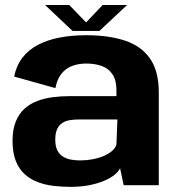

<svg xmlns="http://www.w3.org/2000/svg" viewBox="-20 -739 705 766"><path d="M262 6.5Q302 6.5 335.2 0Q368.5 -6.5 394.2 -17.2Q420 -28 436.5 -41.2Q453 -54.5 459 -68L473.5 0H613.5V-369.5Q613.5 -455.5 578.5 -505.5Q543.5 -555.5 478.5 -577Q413.5 -598.5 324 -598.5Q267 -598.5 218.2 -589.2Q169.5 -580 131.8 -560.2Q94 -540.5 69.8 -509.2Q45.5 -478 36.5 -433.5L201 -387.5Q208 -423.5 225.2 -445Q242.5 -466.5 268 -476Q293.5 -485.5 324.5 -485.5Q358.5 -485.5 385.8 -475.8Q413 -466 428.8 -442.5Q444.5 -419 444.5 -378.5V-355.5H257.5Q223.5 -355.5 190.5 -351.2Q157.5 -347 128.5 -336Q99.5 -325 77.5 -305Q55.5 -285 42.8 -253.8Q30 -222.5 30 -177Q30 -130 42.8 -97.5Q55.5 -65 78 -44.5Q100.5 -24 130 -12.8Q159.5 -1.5 193.2 2.5Q227 6.5 262 6.5ZM300 -99Q281 -99 263.2 -102.2Q245.5 -105.5 231.2 -114.2Q217 -123 208.8 -139.2Q200.5 -155.5 200.5 -182Q200.5 -208 208 -224Q215.5 -240 228.8 -248.5Q242 -257 259.5 -259.8Q277 -262.5 297 -262.5H448.5L444.5 -162.5Q440.5 -148.5 427 -136.8Q413.5 -125 393.2 -116.5Q373 -108 348.8 -103.5Q324.5 -99 300 -99ZM269.5 -615.5H376.5L487 -719H389.5L323.5 -649.5L256.5 -719H160Z"/></svg>

Font: Anybody UltraCondensed Thin
Style: Bold
Weight: 700
Version: Version 1.111